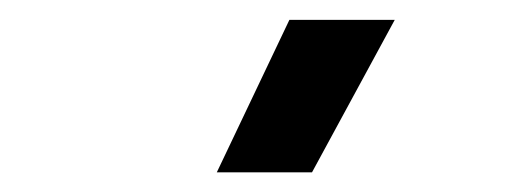

<svg xmlns="http://www.w3.org/2000/svg" viewBox="-20 -800 540 195"><path d="M296.9 -625H200.2L273.9 -779.8H380.9Z"/></svg>

Font: TASA Explorer Medium
Style: Regular
Weight: 500
Designer: Weizhong Zhang
Foundry: Local Remote
Version: Version 1.000;Glyphs 3.1.2 (3151)